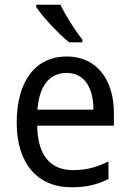

<svg xmlns="http://www.w3.org/2000/svg" viewBox="-20 -786 550 816"><path d="M237 -766H134V-756C159 -717 230 -641 274 -606H330V-618C300 -655 258 -721 237 -766ZM264 -546C132 -546 51 -443 51 -264C51 -94 137 10 284 10C347 10 392 -1 441 -25V-100C391 -75 347 -63 290 -63C193 -63 140 -127 138 -252H464V-306C464 -447 391 -546 264 -546ZM263 -476C342 -476 377 -409 377 -320H139C147 -421 190 -476 263 -476Z"/></svg>

Font: Noto Sans Bengali SemiCondensed
Style: Regular
Weight: 400
Width: 4
Designer: Jelle Bosma - Monotype Design Team
Foundry: Monotype Imaging Inc.
Version: Version 2.003